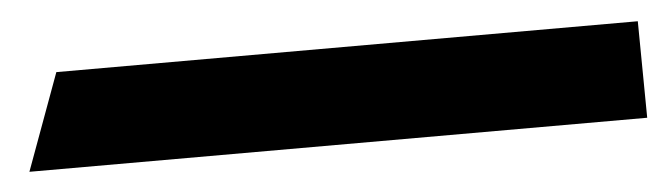

<svg xmlns="http://www.w3.org/2000/svg" viewBox="-153 -33 696 200"><g transform="rotate(-5 195.0 67.5)"><path d="M-91 17 -128 118H518L517 17Z"/></g></svg>

Font: Hussar Milosc
Style: Bold
Weight: 700
Foundry: Cannot Into Space Fonts
Version: Version 1.02